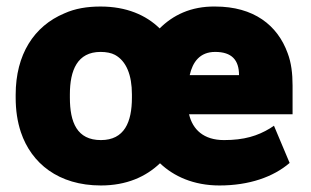

<svg xmlns="http://www.w3.org/2000/svg" viewBox="-20 -558 951 588"><path d="M28 -259C28 -221 33 -186 44 -153C76 -58 159 10 289 10C368 10 427 -17 470 -58C512 -18 573 10 652 10C743 10 817 -16 867 -59L819 -173L807 -165C769 -142 728 -129 666 -129C604 -129 570 -161 559 -208H876V-296C876 -333 872 -366 861 -395C830 -481 757 -538 639 -538C564 -539 509 -511 469 -471C427 -512 367 -538 288 -538C247 -538 210 -532 177 -517C84 -478 28 -391 28 -268ZM194 -259V-269C194 -343 217 -399 288 -399C305 -399 321 -396 332 -390C367 -371 384 -328 384 -269V-259C384 -184 361 -129 289 -129C216 -129 194 -183 194 -259ZM561 -328C570 -368 592 -399 639 -399C690 -399 712 -374 712 -328Z"/></svg>

Font: Asimov Pro
Style: Ult
Weight: 900
Designer: Google
Version: Version 2.000980; 2014